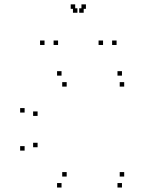

<svg xmlns="http://www.w3.org/2000/svg" viewBox="-20 -828 660 858"><path d="M525 10V-10H505V10ZM535 -39V-59H515V-39ZM278 -39V-59H258V-39ZM148 -170V-190H128V-170ZM148 -310V-330H128V-310ZM278 -441V-461H258V-441ZM535 -441V-461H515V-441ZM525 -490V-510H505V-490ZM255 -490V-510H235V-490ZM90 -325V-345H70V-325ZM90 -155V-175H70V-155ZM255 10V-10H235V10ZM239.5 -627V-647H219.5V-627ZM354 -771V-791H334V-771ZM326 -771V-791H306V-771ZM440.5 -627V-647H420.5V-627ZM501 -627V-647H481V-627ZM364 -788.5V-808.5H344V-788.5ZM316 -788.5V-808.5H296V-788.5ZM179 -627V-647H159V-627Z"/></svg>

Font: Monaspace Krypton Dots Var
Style: Regular
Weight: 400
Designer: Riley Cran and the Lettermatic Team
Version: Version 1.100 (Monaspace Krypton Dots)